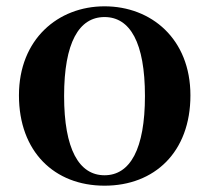

<svg xmlns="http://www.w3.org/2000/svg" viewBox="-20 -572 663 608"><path d="M311 16C469 16 583 -90 583 -270C583 -449 459 -552 311 -552C164 -552 40 -448 40 -270C40 -92 152 16 311 16ZM311 -17C230 -17 183 -100 183 -268C183 -437 230 -518 311 -518C392 -518 439 -437 439 -268C439 -100 392 -17 311 -17Z"/></svg>

Font: Noto Serif CJK HK
Style: Bold
Weight: 700
Designer: Ryoko NISHIZUKA 西塚涼子 (kana & ideographs); Frank Grießhammer (Latin, Greek & Cyrillic); Wenlong ZHANG 张文龙 (bopomofo); San
Foundry: Adobe
Version: Version 2.001;hotconv 1.1.0;makeotfexe 2.6.0